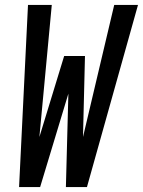

<svg xmlns="http://www.w3.org/2000/svg" viewBox="-20 -755 577 775"><path d="M331 0H246L256 -377L142 0H57L93 -735H189L139 -202L239 -529H323L315 -202L441 -735H537Z"/></svg>

Font: Iosevka Semibold
Style: Italic
Weight: 600
Italic angle: -9°
Monospace: yes
Designer: Belleve Invis
Foundry: Belleve Invis
Version: Version 32.5.0; ttfautohint (v1.8.4)